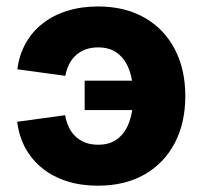

<svg xmlns="http://www.w3.org/2000/svg" viewBox="-20 -570 633 600"><path d="M286.1 10.3Q232.9 10.3 189.2 -3.7Q145.5 -17.6 112.8 -43.7Q80.1 -69.8 59.8 -106.4Q39.6 -143.1 33.7 -189.5L183.6 -210Q187 -189 195.6 -171.6Q204.1 -154.3 217.3 -142.3Q230.5 -130.4 247.8 -124Q265.1 -117.7 287.1 -117.7Q323.7 -117.7 347.9 -136.5Q372.1 -155.3 384.3 -189.7Q396.5 -224.1 396.5 -270Q396.5 -316.4 384.3 -350.3Q372.1 -384.3 347.9 -403.1Q323.7 -421.9 287.1 -421.9Q265.6 -421.9 248.3 -415.8Q231 -409.7 217.8 -397.9Q204.6 -386.2 196.3 -369.9Q188 -353.5 184.1 -333L34.2 -353.5Q40 -398.4 60.3 -434.8Q80.6 -471.2 113.5 -496.8Q146.5 -522.5 190.2 -536.1Q233.9 -549.8 286.1 -549.8Q370.6 -549.8 431.9 -514.6Q493.2 -479.5 526.1 -416.5Q559.1 -353.5 559.1 -269.5Q559.1 -186 526.1 -123Q493.2 -60.1 431.9 -24.9Q370.6 10.3 286.1 10.3ZM400.9 -226.1H244.6V-317.9H400.9Z"/></svg>

Font: Inter 16pt ExtraBold
Style: Regular
Weight: 800
Version: Version 4.001;git-66647c0bb